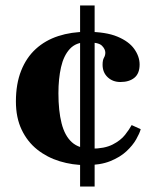

<svg xmlns="http://www.w3.org/2000/svg" viewBox="-20 -680 567 700"><path d="M294 -78Q244 -78 198 -92Q152 -106 116 -134.5Q80 -163 59 -207Q38 -251 38 -310Q38 -374 57 -422Q76 -470 110.5 -501.5Q145 -533 192.5 -548.5Q240 -564 297 -564Q366 -564 408 -546.5Q450 -529 469.5 -501.5Q489 -474 489 -445Q489 -412 470 -396.5Q451 -381 419 -381Q391 -381 372.5 -398.5Q354 -416 354 -444Q354 -461 359 -469.5Q364 -478 364 -488Q364 -501 351.5 -513.5Q339 -526 296 -526Q257 -526 234.5 -501.5Q212 -477 202.5 -435Q193 -393 193 -340Q193 -276 204.5 -230.5Q216 -185 242 -161.5Q268 -138 313 -138Q361 -138 390.5 -153Q420 -168 436 -188.5Q452 -209 460 -224L493 -209Q489 -194 476.5 -172Q464 -150 441 -128.5Q418 -107 382 -92.5Q346 -78 294 -78ZM272 0V-660H325V0Z"/></svg>

Font: Frank Ruhl Libre
Style: Bold
Weight: 700
Designer: Yanek Iontef
Foundry: Fontef
Version: Version 6.004